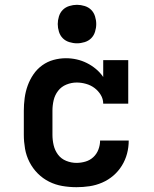

<svg xmlns="http://www.w3.org/2000/svg" viewBox="-20 -770 640 798"><path d="M298 8Q268 8 239 3Q210 -2 184 -15Q158 -28 137 -49Q116 -70 102.5 -96.5Q89 -123 84 -152Q79 -181 79 -210V-310Q79 -336 82.5 -362.5Q86 -389 95 -414Q104 -439 119 -461Q134 -483 155.5 -498.5Q177 -514 202.5 -521Q228 -528 254 -528Q277 -528 299 -523Q321 -518 341 -508Q361 -498 378.5 -483.5Q396 -469 409 -450V-520H513V-339H409Q409 -359 398.5 -376Q388 -393 372.5 -404.5Q357 -416 337.5 -421.5Q318 -427 299 -427Q277 -427 256 -418.5Q235 -410 221.5 -392.5Q208 -375 203 -353.5Q198 -332 198 -310V-210Q198 -188 203 -166.5Q208 -145 221 -127.5Q234 -110 255 -101.5Q276 -93 298 -93Q317 -93 335.5 -98.5Q354 -104 368 -117Q382 -130 389 -148.5Q396 -167 396 -186H515Q515 -158 508 -131.5Q501 -105 486.5 -81.5Q472 -58 451 -40Q430 -22 404.5 -11Q379 0 352 4Q325 8 298 8ZM300 -590Q284 -590 268 -595Q252 -600 241 -611Q230 -622 225 -638Q220 -654 220 -670Q220 -686 225 -702Q230 -718 241 -729Q252 -740 268 -745Q284 -750 300 -750Q316 -750 332 -745Q348 -740 359 -729Q370 -718 375 -702Q380 -686 380 -670Q380 -654 375 -638Q370 -622 359 -611Q348 -600 332 -595Q316 -590 300 -590Z"/></svg>

Font: Iosevka Plex Etoile
Style: Bold
Weight: 700
Designer: Belleve Invis
Foundry: Belleve Invis
Version: Version 25.1.1; ttfautohint (v1.8.4)